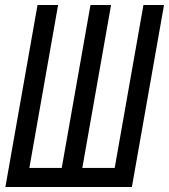

<svg xmlns="http://www.w3.org/2000/svg" viewBox="-20 -745 674 765"><path d="M129.5 -725H211.5L97 -76H226L340.5 -725H422.5L308 -76H437L551.5 -725H633.5L505.5 0H1.5Z"/></svg>

Font: JuliaMono Italic
Style: Regular
Weight: 400
Italic angle: -9°
Monospace: yes
Designer: cormullion
Foundry: corm
Version: Version 0.049; ttfautohint (v1.8.4)